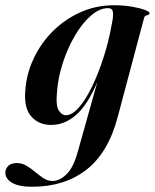

<svg xmlns="http://www.w3.org/2000/svg" viewBox="-88 -468 590 733"><path d="M361.5 -22Q325.5 115 241.8 180Q158 245 34.5 245Q-16 245 -41.8 229.8Q-67.5 214.5 -67.5 191.5Q-67.5 176 -56.2 165.2Q-45 154.5 -23.5 154.5Q-4 154.5 13.2 164.8Q30.5 175 46.8 188.8Q63 202.5 79 212.8Q95 223 112 223Q139.5 223 166 197.2Q192.5 171.5 209 111L283.5 -154.5Q246.5 -68 202.8 -29.5Q159 9 107 9Q60.5 9 31.8 -23Q3 -55 8.5 -122Q13 -186.5 40.8 -245.2Q68.5 -304 114.5 -349.5Q160.5 -395 219.8 -421.5Q279 -448 347 -448Q383 -448 414 -442.8Q445 -437.5 464 -430.5Q483 -423.5 483 -418.5Q483 -411.5 473.5 -409.8Q464 -408 462 -399.5ZM129.5 -116.5Q124.5 -63 136.8 -45.5Q149 -28 163 -28Q187 -28 213 -57.5Q239 -87 263.2 -137Q287.5 -187 307.5 -249.2Q327.5 -311.5 339 -377Q345 -404.5 343.2 -420.8Q341.5 -437 324.5 -437Q292 -437 259 -408.2Q226 -379.5 198.2 -332.2Q170.5 -285 152 -228.5Q133.5 -172 129.5 -116.5Z"/></svg>

Font: Fraunces 144pt SemiBold
Style: Italic
Weight: 600
Italic angle: -16°
Version: Version 1.000;[0bf87f6ff]